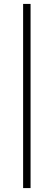

<svg xmlns="http://www.w3.org/2000/svg" viewBox="-20 -760 274 980"><path d="M98 200V-740H136V200Z"/></svg>

Font: Livvic ExtraLight
Style: Regular
Weight: 275
Designer: Jacques Le Bailly, Baron von Fonthausen
Version: Version 1.001; ttfautohint (v1.8.2)